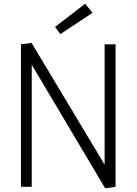

<svg xmlns="http://www.w3.org/2000/svg" viewBox="-20 -1007 736 1035"><path d="M547 8 144 -670H151V0H93V-768L150 -776L549 -111H544V-768H603V0ZM305 -823 277 -862 439 -987 479 -938Z"/></svg>

Font: Yaldevi Light
Style: Regular
Weight: 300
Designer: Sol Matas, Rajitha Manaperi, Kosala Senevirathne
Foundry: Mooniak
Version: Version 1.100